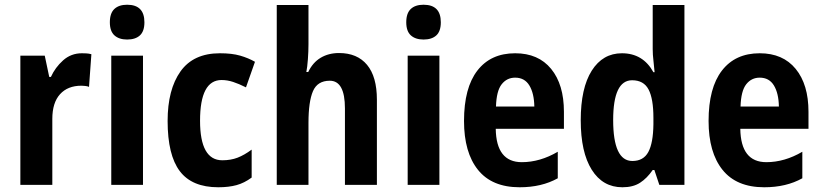

<svg xmlns="http://www.w3.org/2000/svg" viewBox="-20 -781 3469 811"><path d="M326 -556Q334 -556 344.5 -555.5Q355 -555 366 -552L356 -414Q350 -417 339 -418Q328 -419 324 -419Q266 -419 233.5 -383Q201 -347 201 -279V0H66V-546H169L188 -456H195Q213 -496 246.5 -526Q280 -556 326 -556Z M517 -761Q590 -761 590 -687Q590 -649 571 -631.5Q552 -614 517 -614Q483 -614 463.5 -631.5Q444 -649 444 -687Q444 -725 463 -743Q482 -761 517 -761ZM584 -546V0H450V-546Z M902 10Q791 10 739.5 -58Q688 -126 688 -270Q688 -403 742.5 -479.5Q797 -556 909 -556Q960 -556 994.5 -546Q1029 -536 1057 -520L1019 -412Q989 -427 964.5 -435Q940 -443 916 -443Q825 -443 825 -271Q825 -104 919 -104Q955 -104 983.5 -115Q1012 -126 1043 -149V-31Q1012 -8 979 1Q946 10 902 10Z M1283 -594Q1283 -564 1280.5 -530.5Q1278 -497 1274 -477H1282Q1301 -517 1334.5 -537Q1368 -557 1412 -557Q1489 -557 1530.5 -507Q1572 -457 1572 -360V0H1437V-323Q1437 -440 1373 -440Q1321 -440 1302 -396Q1283 -352 1283 -262V0H1149V-760H1283Z M1769 -761Q1842 -761 1842 -687Q1842 -649 1823 -631.5Q1804 -614 1769 -614Q1735 -614 1715.5 -631.5Q1696 -649 1696 -687Q1696 -725 1715 -743Q1734 -761 1769 -761ZM1836 -546V0H1702V-546Z M2156 -556Q2254 -556 2308 -490Q2362 -424 2362 -309V-237H2074Q2076 -96 2184 -96Q2261 -96 2336 -140V-28Q2268 10 2175 10Q2058 10 1999 -63.5Q1940 -137 1940 -270Q1940 -410 1996.5 -483Q2053 -556 2156 -556ZM2156 -453Q2121 -453 2099 -425Q2077 -397 2075 -331H2237Q2236 -387 2216 -420Q2196 -453 2156 -453Z M2609 10Q2526 10 2479.5 -64Q2433 -138 2433 -273Q2433 -409 2479.5 -482.5Q2526 -556 2607 -556Q2696 -556 2740 -476H2745Q2743 -502 2740 -526Q2737 -550 2737 -574V-760H2871V0H2765L2744 -63H2737Q2713 -28 2683.5 -9Q2654 10 2609 10ZM2651 -101Q2698 -101 2718.5 -139Q2739 -177 2740 -256V-283Q2740 -364 2719.5 -403Q2699 -442 2650 -442Q2570 -442 2570 -274Q2570 -101 2651 -101Z M3189 -556Q3287 -556 3341 -490Q3395 -424 3395 -309V-237H3107Q3109 -96 3217 -96Q3294 -96 3369 -140V-28Q3301 10 3208 10Q3091 10 3032 -63.5Q2973 -137 2973 -270Q2973 -410 3029.5 -483Q3086 -556 3189 -556ZM3189 -453Q3154 -453 3132 -425Q3110 -397 3108 -331H3270Q3269 -387 3249 -420Q3229 -453 3189 -453Z"/></svg>

Font: Noto Sans Tamil Condensed
Style: Bold
Weight: 700
Width: 3
Designer: Jelle Bosma - Monotype Design Team
Foundry: Monotype Imaging Inc.
Version: Version 2.004; ttfautohint (v1.8.4.7-5d5b)